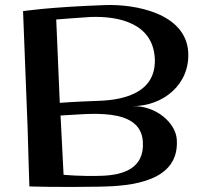

<svg xmlns="http://www.w3.org/2000/svg" viewBox="-20 -735 806 758"><path d="M723 -530C713 -683 514 -719 396 -715C171 -707 71 -691 71 -691C71 -691 83 -380 89 -230C91 -150 96 1 96 1C96 1 208 5 373 2C499 0 689 -18 678 -184C674 -249 597 -319 501 -316C625 -315 731 -403 723 -530ZM591 -507C599 -375 481 -341 372 -337C279 -334 216 -329 216 -329L202 -658C202 -658 313 -667 338 -668C452 -672 582 -642 591 -507ZM544 -176C551 -68 464 -44 382 -41C301 -38 231 -45 231 -45L219 -279C321 -283 535 -317 544 -176Z"/></svg>

Font: Original Surfer
Style: Regular
Weight: 400
Designer: Astigmatic (AOETI)
Foundry: Astigmatic (AOETI)
Version: Version 1.001